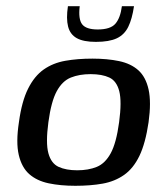

<svg xmlns="http://www.w3.org/2000/svg" viewBox="-20 -593 539 619"><path d="M223 6Q175 6 137 -2Q99 -10 74.5 -31.5Q50 -53 40.5 -93.5Q31 -134 41 -199Q50 -266 70.5 -307Q91 -348 121 -369Q151 -390 190.5 -397Q230 -404 278 -404Q326 -404 364 -396Q402 -388 426 -366.5Q450 -345 459 -304.5Q468 -264 459 -199Q449 -131 429.5 -90.5Q410 -50 380 -29Q350 -8 311 -1Q272 6 223 6ZM229 -44Q265 -44 292 -55Q319 -66 337 -99Q355 -132 364 -199Q373 -266 364.5 -299Q356 -332 332.5 -343Q309 -354 272 -354Q236 -354 208.5 -343Q181 -332 163 -299Q145 -266 136 -199Q127 -132 136 -99Q145 -66 169 -55Q193 -44 229 -44ZM289 -458Q249 -458 227.5 -470Q206 -482 199.5 -507.5Q193 -533 199 -573H237Q232 -531 245 -514.5Q258 -498 295 -498Q336 -498 352 -516.5Q368 -535 373 -573H412Q406 -532 393.5 -506.5Q381 -481 356.5 -469.5Q332 -458 289 -458Z"/></svg>

Font: Genos Thin Medium
Style: Italic
Weight: 500
Italic angle: -8°
Version: Version 1.010